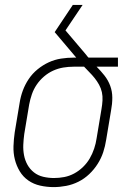

<svg xmlns="http://www.w3.org/2000/svg" viewBox="-20 -755 540 783"><path d="M199 8Q171 8 144 2Q117 -4 95.5 -19Q74 -34 60.5 -56.5Q47 -79 40.5 -105Q34 -131 35 -159Q36 -187 40 -215L60 -335Q64 -361 73 -385.5Q82 -410 97 -432.5Q112 -455 133.5 -472.5Q155 -490 179 -501Q203 -512 229 -516Q255 -520 280 -520H291L203 -624L277 -735H317L247 -631L331 -532Q333 -529 335.5 -526Q338 -523 341 -520H461V-483H374Q391 -466 406 -447Q421 -428 429.5 -405Q438 -382 438 -356.5Q438 -331 433 -305L413 -185Q409 -159 401 -134.5Q393 -110 378.5 -87Q364 -64 344 -45Q324 -26 300 -14Q276 -2 250 3Q224 8 199 8ZM200 -29Q221 -29 242 -33Q263 -37 282.5 -47.5Q302 -58 318.5 -74Q335 -90 346 -109Q357 -128 364 -149Q371 -170 374 -191L394 -311Q397 -328 398 -345.5Q399 -363 395.5 -379Q392 -395 384 -409.5Q376 -424 366 -436.5Q356 -449 344.5 -460.5Q333 -472 323 -483H280Q259 -483 238 -479.5Q217 -476 197 -467Q177 -458 159.5 -443Q142 -428 129.5 -409.5Q117 -391 110 -370.5Q103 -350 99 -329L79 -209Q76 -187 75 -165Q74 -143 78 -122Q82 -101 92 -83Q102 -65 118.5 -52Q135 -39 156.5 -34Q178 -29 200 -29Z"/></svg>

Font: Iosevka Extralight Oblique
Style: Regular
Weight: 200
Italic angle: -9°
Monospace: yes
Designer: Belleve Invis
Foundry: Belleve Invis
Version: Version 32.5.0; ttfautohint (v1.8.4)